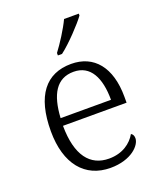

<svg xmlns="http://www.w3.org/2000/svg" viewBox="-143 -856 800 956"><g transform="rotate(-20 257.0 -378.0)"><path d="M221 -619V-606H243C291 -642 365 -721 390 -756V-766H312C291 -721 250 -657 221 -619ZM277 10C388 10 443 -50 443 -87C443 -101 437 -110 429 -114C405 -72 358 -36 286 -36C186 -36 126 -110 125 -268H462V-299C462 -457 388 -544 268 -544C134 -544 59 -451 59 -263C59 -89 142 10 277 10ZM394 -308H127C134 -431 175 -503 266 -503C355 -503 394 -425 394 -308Z"/></g></svg>

Font: Noto Serif Georgian Light
Style: Regular
Weight: 300
Designer: Monotype Design Team, Akaki Razmadze
Foundry: Google LLC
Version: Version 2.003